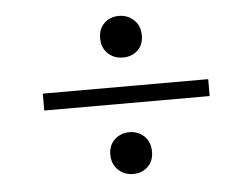

<svg xmlns="http://www.w3.org/2000/svg" viewBox="-39 -562 585 498"><g transform="rotate(-5 254.0 -313.0)"><path d="M289.1 -410.2Q265.1 -410.2 249.5 -425.3Q233.9 -440.4 233.9 -465.3Q233.9 -489.7 249.3 -504.2Q264.6 -518.6 287.1 -518.6Q310.1 -518.6 326.2 -503.4Q342.3 -488.3 342.3 -462.9Q342.3 -438.5 326.9 -424.3Q311.5 -410.2 289.1 -410.2ZM73.2 -291V-335H503.9V-291ZM289.1 -106.9Q265.6 -106.9 249.8 -122.1Q233.9 -137.2 233.9 -162.6Q233.9 -186.5 249.8 -201.2Q265.6 -215.8 288.1 -215.8Q311 -215.8 326.7 -200.7Q342.3 -185.5 342.3 -160.2Q342.3 -135.7 326.9 -121.3Q311.5 -106.9 289.1 -106.9Z"/></g></svg>

Font: Elstob 18pt Medium
Style: Italic
Weight: 500
Italic angle: -20°
Designer: Peter S. Baker
Version: Version 1.015